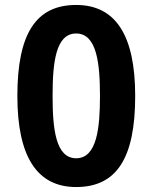

<svg xmlns="http://www.w3.org/2000/svg" viewBox="-20 -744 615 774"><path d="M287 10C450 10 525 -106 525 -357C525 -602 446 -724 287 -724C126 -724 50 -610 50 -357C50 -113 129 10 287 10ZM287 -106C204 -106 192 -226 192 -357C192 -490 204 -609 287 -609C371 -609 383 -486 383 -357C383 -229 371 -106 287 -106Z"/></svg>

Font: Kathrein 75 Bold
Style: Regular
Weight: 700
Designer: Lazydogs Typefoundry, based on Open Sans by Ascender Corporation
Foundry: Lazydogs Typefoundry
Version: Version 1.003;PS 001.003;hotconv 1.0.88;makeotf.lib2.5.64775